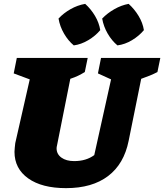

<svg xmlns="http://www.w3.org/2000/svg" viewBox="-20 -960 850 994"><path d="M322 14Q197 14 126 -36.5Q55 -87 55 -174Q55 -185 56.5 -196Q58 -207 59 -219L134 -549L51 -580L67 -660H434L419 -587Q401 -576 384.5 -568Q368 -560 344 -552L275 -206Q274 -202 273.5 -199Q273 -196 273 -192Q273 -162 298 -144Q323 -126 364 -126Q426 -126 468 -157L555 -549L487 -580L503 -660H810L795 -587Q776 -577 755 -568.5Q734 -560 711 -552L646 -231Q622 -111 539.5 -48.5Q457 14 322 14ZM421 -940Q451 -913 472 -877.5Q493 -842 499 -804Q474 -774 437 -752Q400 -730 362 -725Q333 -749 311.5 -786Q290 -823 283 -864Q309 -892 345 -912.5Q381 -933 421 -940ZM646 -940Q676 -913 697.5 -877.5Q719 -842 725 -804Q700 -774 663.5 -752Q627 -730 588 -725Q559 -749 537.5 -786Q516 -823 509 -864Q536 -892 572 -912.5Q608 -933 646 -940Z"/></svg>

Font: Piazzolla SC Black
Style: Italic
Weight: 900
Italic angle: -11.3°
Designer: Juan Pablo del Peral
Foundry: Huerta Tipografica
Version: Version 1.330